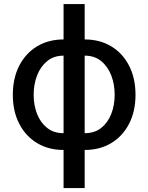

<svg xmlns="http://www.w3.org/2000/svg" viewBox="-20 -748 751 972"><path d="M301.8 11.2Q225.6 11.2 167.7 -23.7Q109.9 -58.6 77.4 -121.6Q44.9 -184.6 44.9 -267.6Q44.9 -352.1 77.4 -415.3Q109.9 -478.5 167.7 -513.4Q225.6 -548.3 301.8 -548.3H408.7Q485.4 -548.3 543.2 -513.4Q601.1 -478.5 633.5 -415.3Q666 -352.1 666 -267.6Q666 -184.6 633.5 -121.6Q601.1 -58.6 543.2 -23.7Q485.4 11.2 408.7 11.2ZM301.8 -73.7H408.7Q458.5 -73.7 492.2 -100.3Q525.9 -127 543.2 -171.1Q560.5 -215.3 560.5 -268.1Q560.5 -321.3 543.2 -366.2Q525.9 -411.1 492.2 -438.7Q458.5 -466.3 408.7 -466.3H301.8Q252.4 -466.3 218.8 -438.7Q185.1 -411.1 167.7 -366.2Q150.4 -321.3 150.4 -268.1Q150.4 -215.3 167.7 -171.1Q185.1 -127 218.8 -100.3Q252.4 -73.7 301.8 -73.7ZM301.8 204.1V-727.5H408.7V204.1Z"/></svg>

Font: Inter 17pt Medium
Style: Regular
Weight: 500
Version: Version 4.001;git-66647c0bb